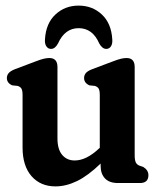

<svg xmlns="http://www.w3.org/2000/svg" viewBox="-20 -653 558 685"><path d="M60.5 -127V-313.5Q60.5 -330 56.5 -336.8Q52.5 -343.5 43 -346.5L23.5 -348.5Q4.5 -357 4.5 -374.5Q4.5 -384.5 10.8 -392Q17 -399.5 33 -406L106 -433.5Q125.5 -441 136.2 -443.5Q147 -446 156 -446Q185 -446 185 -414V-159Q185 -120.5 201.8 -100.5Q218.5 -80.5 246.5 -80.5Q288 -80.5 333 -123L336 -125.5V-313.5Q336 -330 332 -336.8Q328 -343.5 318.5 -346.5L299 -348.5Q280 -357 280 -374.5Q280 -384.5 286 -392Q292 -399.5 308.5 -406L381.5 -433.5Q401 -441 411.8 -443.5Q422.5 -446 431.5 -446Q460.5 -446 460.5 -414V-100.5Q460.5 -81.5 464.5 -73.5Q468.5 -65.5 477.5 -62L491 -57.5Q509.5 -46 509.5 -28Q509.5 0 479 0H401Q370 0 354.5 -16.5Q339 -33 339 -61.5V-69.5Q294 -26 254.8 -7Q215.5 12 178 12Q124.5 12 92.5 -24.5Q60.5 -61 60.5 -127ZM260.5 -552.5Q211.5 -552.5 187 -498Q176.5 -478.5 162 -478.5Q151.5 -478.5 145.2 -488Q139 -497.5 140.5 -513.5Q144 -570 178 -601.5Q212 -633 260.5 -633Q309.5 -633 343.2 -601.5Q377 -570 380.5 -513.5Q382 -497.5 376 -488Q370 -478.5 359 -478.5Q345 -478.5 334 -498Q310.5 -552.5 260.5 -552.5Z"/></svg>

Font: Fraunces 144pt S100 SemiBold
Style: Regular
Weight: 600
Version: Version 1.000; ttfautohint (v1.8.3)